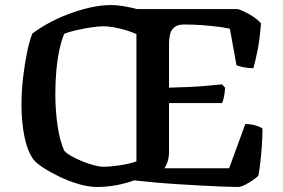

<svg xmlns="http://www.w3.org/2000/svg" viewBox="-20 -740 1120 760"><path d="M364 0Q330 0 291 -11.5Q252 -23 215.5 -40.5Q179 -58 151.5 -76Q124 -94 113 -108Q89 -140 77 -198Q65 -256 65 -324Q65 -379 71.5 -434Q78 -489 87.5 -534.5Q97 -580 108 -607Q134 -627 170 -647Q206 -667 249 -683.5Q292 -700 336 -710Q380 -720 421 -720Q442 -720 469 -715.5Q496 -711 523 -704H922Q946 -696 972 -680.5Q998 -665 1013 -648Q1009 -588 999.5 -541Q990 -494 983 -470Q962 -470 943.5 -474Q925 -478 916 -482L890 -626Q875 -630 848.5 -633.5Q822 -637 786 -640Q750 -643 709 -643Q683 -643 670 -632Q657 -621 653 -603.5Q649 -586 649 -566V-393Q686 -394 722.5 -395.5Q759 -397 793.5 -400Q828 -403 859 -406L871 -393Q870 -374 866.5 -356.5Q863 -339 859 -332H649V-141Q649 -116 643 -99Q637 -82 631 -74H887L951 -249Q972 -249 991 -243.5Q1010 -238 1019 -231Q1019 -198 1016.5 -163Q1014 -128 1010.5 -97.5Q1007 -67 1003 -45Q996 -37 980.5 -26.5Q965 -16 949 -8Q933 0 923 0Q898 0 859.5 -1.5Q821 -3 775.5 -5.5Q730 -8 682.5 -11Q635 -14 590.5 -18Q546 -22 511 -26Q478 -14 440.5 -7Q403 0 364 0ZM387 -80Q417 -80 453.5 -85.5Q490 -91 520 -101V-605Q503 -613 480 -620Q457 -627 433 -631.5Q409 -636 390 -636Q370 -636 340.5 -631.5Q311 -627 282 -620.5Q253 -614 234 -606Q223 -579 215 -542Q207 -505 203 -460.5Q199 -416 199 -368Q199 -305 207.5 -244.5Q216 -184 234 -144Q242 -134 261 -123Q280 -112 304.5 -102Q329 -92 351.5 -86Q374 -80 387 -80Z"/></svg>

Font: Texturina Medium 12pt SemiBold
Style: Regular
Weight: 600
Version: Version 1.002